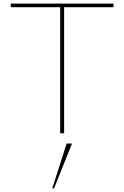

<svg xmlns="http://www.w3.org/2000/svg" viewBox="-20 -742 692 1069"><path d="M612 -702V-722H40V-702H315V0H337V-702ZM381 57H351L271 307H281Z"/></svg>

Font: Perun Thin
Style: Regular
Weight: 100
Foundry: Copyright (c) Stefan Peev, Context Ltd, 2016
Version: Version 1.089